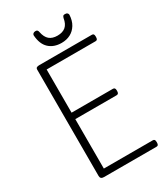

<svg xmlns="http://www.w3.org/2000/svg" viewBox="-323 -1539 1460 1675"><g transform="rotate(-30 406.5 -701.0)"><path d="M207 0Q189 0 180 -8Q171 -16 171 -32V-1105Q171 -1117 180 -1122.5Q189 -1128 207 -1128H736Q748 -1128 753 -1121Q758 -1114 758 -1096Q758 -1078 753 -1070.5Q748 -1063 736 -1063H243V-628H659Q671 -628 676.5 -621Q682 -614 682 -596Q682 -578 676.5 -570.5Q671 -563 659 -563H243V-65H736Q748 -65 753 -58Q758 -51 758 -33Q758 -15 753 -7.5Q748 0 736 0ZM474 -1198Q396 -1198 348 -1242.5Q300 -1287 294 -1377Q294 -1387 302 -1394.5Q310 -1402 326 -1402Q339 -1402 344.5 -1395.5Q350 -1389 352 -1377Q363 -1322 392.5 -1296.5Q422 -1271 474 -1271Q526 -1271 556 -1296.5Q586 -1322 595 -1377Q598 -1389 603 -1395.5Q608 -1402 622 -1402Q638 -1402 646 -1394.5Q654 -1387 654 -1377Q651 -1319 626.5 -1279Q602 -1239 563 -1218.5Q524 -1198 474 -1198Z"/></g></svg>

Font: Playwrite CL Light
Style: Regular
Weight: 300
Designer: Veronika Burian, José Scaglione
Foundry: TypeTogether
Version: Version 1.002